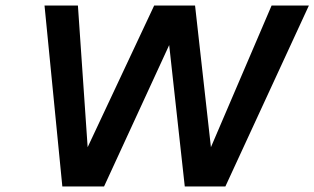

<svg xmlns="http://www.w3.org/2000/svg" viewBox="-20 -670 1130 690"><path d="M140 -650H260L295 -141L534 -650H681L738 -141L956 -650H1090L790 0H644L588 -508L354 0H204Z"/></svg>

Font: Overused Grotesk SemiBold
Style: Italic
Weight: 600
Italic angle: -10°
Version: Version 0.003